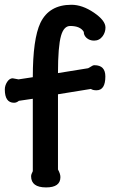

<svg xmlns="http://www.w3.org/2000/svg" viewBox="-64 -791 491 813"><path d="M74.9 -372.8 15.9 -364.1Q6.2 -355.9 -4.6 -355.9Q-43.6 -355.9 -43.6 -412.3Q-43.6 -428.7 -33.8 -444.1Q-23.6 -459.5 -10.3 -459.5L14.4 -454.9L74.9 -464.1Q74.9 -626.2 107.2 -694.4Q144.1 -770.8 238.5 -770.8Q284.6 -770.8 333.8 -737.4Q382.6 -704.1 382.6 -674.4Q382.6 -654.4 370.8 -637.9Q356.9 -619 334.4 -619Q315.4 -619 302.1 -630.8Q290.3 -642.1 290.8 -655.9Q276.4 -681 233.3 -681Q206.2 -681 194.4 -639.5Q181.5 -594.4 181.5 -481.5L309.2 -502.1L321.5 -509.2Q329.2 -514.9 335.9 -514.9Q382.1 -514.9 382.1 -467.2Q382.1 -408.7 344.6 -408.7Q328.7 -408.7 321 -414.4L181.5 -391.8V-73.3Q191.8 -54.9 191.8 -41Q191.8 2.6 131.3 2.6Q67.7 2.6 67.7 -44.6Q67.7 -52.8 74.9 -66.2Z"/></svg>

Font: Myanmar Handwriting
Style: Regular
Weight: 400
Designer: Khon Soe Zaw Thu
Foundry: PaOh Unicode khonsoezawthu@gmail.com and @hotmail.com
Version: Version 1.30 November 9, 2016